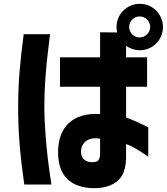

<svg xmlns="http://www.w3.org/2000/svg" viewBox="-20 -899 873 1005"><path d="M712 -636C779 -636 833 -690 833 -758C833 -825 779 -879 712 -879C644 -879 590 -825 590 -758C590 -748 591 -739 593 -729L504 -730V-599H294V-445H504V-302C360 -311 284 -233 284 -102C284 -3 326 49 385 71C414 82 446 86 474 86C527 86 586 71 616 24C632 0 640 -36 640 -83V-145C677 -132 707 -112 756 -79V-233C707 -257 669 -274 640 -284V-445H750V-599H640V-659C660 -645 685 -636 712 -636ZM75 -336C75 -207 84 -96 107 67H249C234 -32 225 -103 218 -199C214 -247 212 -298 212 -338C212 -430 219 -518 227 -594C230 -626 242 -717 242 -720H104C84 -567 75 -464 75 -336ZM404 -109C407 -154 443 -184 504 -173V-96C504 -59 489 -53 477 -51C431 -44 402 -68 404 -109ZM656 -758C656 -788 681 -813 711 -813C741 -813 766 -788 766 -758C766 -728 741 -703 711 -703C681 -703 656 -728 656 -758Z"/></svg>

Font: コーポレート・ロゴ ver3 Bold
Style: Regular
Weight: 700
Designer: [KANA_main] LOGOTYPE.JP [Source Han Sans] Ryoko NISHIZUKA 西塚涼子 (kana, bopomofo & ideographs); Paul D. Hunt (Latin, Greek
Version: Version 12.001;FEAKit 1.0